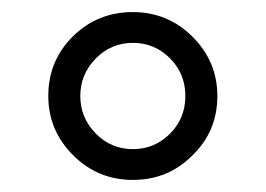

<svg xmlns="http://www.w3.org/2000/svg" viewBox="-20 -718 440 318"><path d="M340 -559Q340 -500 298 -460Q258 -420 200 -420Q142 -420 101 -461Q60 -502 60 -559Q60 -617 100 -657Q141 -698 200 -698Q258 -698 299 -657Q340 -616 340 -559ZM261.5 -496.5Q287 -522 287 -559Q287 -596 261.5 -621.5Q236 -647 200 -647Q164 -647 138.5 -621Q113 -595 113 -559Q113 -523 138.5 -497Q164 -471 200 -471Q236 -471 261.5 -496.5Z"/></svg>

Font: Libra Sans
Style: Regular
Weight: 400
Foundry: Context Ltd
Version: Version 1.002